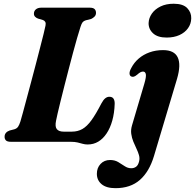

<svg xmlns="http://www.w3.org/2000/svg" viewBox="-20 -740 1018 1002"><path d="M348.5 0H37.5Q17.5 0 10.5 -7.8Q3.5 -15.5 4 -27Q4 -38.5 11.2 -46.8Q18.5 -55 30.5 -59L55.5 -65.5Q68 -69.5 74.2 -78.5Q80.5 -87.5 86.5 -106Q91 -121 99.5 -152.2Q108 -183.5 119 -224.8Q130 -266 142.5 -312.5Q155 -359 167 -405.2Q179 -451.5 189.5 -492.2Q200 -533 207.5 -563Q215 -593 217.5 -606.5Q220 -618.5 216.2 -625.5Q212.5 -632.5 204 -635.5L178.5 -643Q169 -646.5 163 -652.8Q157 -659 157 -668.5Q157 -682.5 167.2 -691.2Q177.5 -700 196.5 -700H447Q466.5 -700 473.8 -692.5Q481 -685 481 -673Q481 -661 473.2 -653.2Q465.5 -645.5 455.5 -641L427.5 -634Q417 -631 411.2 -624Q405.5 -617 400 -599.5Q392.5 -577 382.5 -542Q372.5 -507 361.2 -465.2Q350 -423.5 338.5 -379Q327 -334.5 316 -291.5Q305 -248.5 296 -211.8Q287 -175 280.8 -148.5Q274.5 -122 272.5 -110Q266 -78.5 276.8 -65.8Q287.5 -53 312 -53H355Q386 -53 410 -66.8Q434 -80.5 457.2 -112.5Q480.5 -144.5 509 -200Q519.5 -219.5 529.5 -227.2Q539.5 -235 550.5 -235Q566 -235 572.5 -225Q579 -215 578.5 -198Q577 -150 566 -110.8Q555 -71.5 536.2 -43.5Q517.5 -15.5 492.8 -0.8Q468 14 437.5 14Q423.5 14 411.5 10.5Q399.5 7 385 3.5Q370.5 0 348.5 0ZM904 -329 783.5 74.5Q759 156 710 199Q661 242 582.5 242Q535 242 510.2 221.2Q485.5 200.5 485.5 167Q485.5 136 504.8 115.5Q524 95 554.5 95Q578.5 95 596.5 105.5Q614.5 116 630.5 127Q646.5 138 665 138Q679.5 138 690.2 130.2Q701 122.5 706 102Q710 86 705.2 69.5Q700.5 53 692 35.5Q683.5 18 675.8 -1Q668 -20 665 -41.2Q662 -62.5 669 -86L733 -302.5Q744 -339.5 741 -353Q738 -366.5 726.5 -366.5Q720 -366.5 713 -363Q706 -359.5 695.5 -350Q685 -341.5 678.2 -339.8Q671.5 -338 664.5 -341Q656.5 -345 656 -356.5Q655.5 -368 665 -385Q679.5 -413.5 704 -434.5Q728.5 -455.5 760.8 -467Q793 -478.5 831 -478.5Q889.5 -478.5 907.5 -440.5Q925.5 -402.5 904 -329ZM849.5 -544Q803 -544 779 -566Q755 -588 755.5 -619.5Q756.5 -646 772.5 -669Q788.5 -692 817.5 -706.2Q846.5 -720.5 886.5 -720.5Q935 -720.5 957 -697.8Q979 -675 978 -644Q977.5 -615.5 961.2 -592.8Q945 -570 916.5 -557Q888 -544 849.5 -544Z"/></svg>

Font: Fraunces
Style: Bold Italic
Weight: 700
Italic angle: -16°
Version: Version 1.000;[b76b70a41]